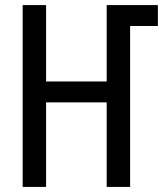

<svg xmlns="http://www.w3.org/2000/svg" viewBox="-20 -734 640 754"><path d="M69 -714H161V-414H399V-714H600V-632H491V0H399V-332H161V0H69Z"/></svg>

Font: Noto Sans Mono UI
Style: Regular
Weight: 400
Monospace: yes
Designer: Monotype Design team
Foundry: Monotype Imaging Inc.
Version: Version 1.000